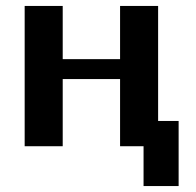

<svg xmlns="http://www.w3.org/2000/svg" viewBox="-20 -492 660 646"><path d="M63 0V-472H191V-293H384V-472H512V-85H581V134H463V0H384V-226H191V0Z"/></svg>

Font: Coval
Style: Heavy
Weight: 900
Foundry: Context Ltd
Version: Version 001.000